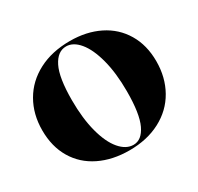

<svg xmlns="http://www.w3.org/2000/svg" viewBox="-121 -668 857 829"><g transform="rotate(-30 308.0 -254.0)"><path d="M20 -248Q20 -328 56 -390.5Q92 -453 159 -488Q226 -523 316 -523Q398 -523 461.5 -491.5Q525 -460 560.5 -400.5Q596 -341 596 -261Q596 -181 560.5 -118Q525 -55 458.5 -20Q392 15 304 15Q220 15 155.5 -16.5Q91 -48 55.5 -107.5Q20 -167 20 -248ZM331 3Q372 3 396.5 -48.5Q421 -100 421 -212Q421 -303 403 -371Q385 -439 355 -475Q325 -511 290 -511Q247 -511 221.5 -460Q196 -409 196 -297Q196 -206 214 -138Q232 -70 263 -33.5Q294 3 331 3Z"/></g></svg>

Font: Nyght Serif Bold
Style: Regular
Weight: 700
Designer: Maksym Kobuzan
Version: Version 0.410